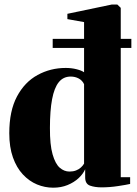

<svg xmlns="http://www.w3.org/2000/svg" viewBox="-20 -838 618 869"><path d="M221 11.5Q183 11.5 147.5 -3.2Q112 -18 83.5 -48.5Q55 -79 38.5 -125.5Q22 -172 22 -235Q22 -336 56.8 -401.2Q91.5 -466.5 150 -498.5Q208.5 -530.5 277.5 -530.5Q303 -530.5 326 -524.8Q349 -519 360.5 -511V-738L285 -751.5V-775.5L486 -817.5H511L526.5 -802.5V-36H569V-5.5Q552 -1.5 514.2 4.2Q476.5 10 439.5 10Q409.5 10 387.5 2.2Q365.5 -5.5 365.5 -35.5V-72Q356 -50.5 335.5 -31.5Q315 -12.5 285.8 -0.5Q256.5 11.5 221 11.5ZM294.5 -61.5Q311 -61.5 324 -66.5Q337 -71.5 346.2 -80Q355.5 -88.5 360.5 -97.5V-457Q352.5 -474 336.2 -482.8Q320 -491.5 300 -491.5Q266.5 -491.5 246 -466Q225.5 -440.5 215.8 -389Q206 -337.5 206 -259Q205.5 -183 218 -139.5Q230.5 -96 250.5 -78.8Q270.5 -61.5 294.5 -61.5ZM218.5 -662H574.5V-621H218.5Z"/></svg>

Font: Merriweather 120pt Black
Style: Regular
Weight: 900
Designer: Eben Sorkin
Foundry: Eben Sorkin
Version: Version 2.100